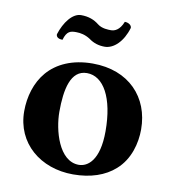

<svg xmlns="http://www.w3.org/2000/svg" viewBox="-75 -698 700 774"><g transform="rotate(10 275.5 -311.0)"><path d="M37 -207C37 -76 141 10 275 10C346 10 405 -10 446 -47C497 -92 514 -160 514 -216C514 -347 425 -444 276 -444C193 -444 131 -415 92 -370C54 -326 37 -266 37 -207ZM260 -402C328 -402 374 -321 374 -184C374 -64 327 -32 291 -32C209 -32 177 -155 177 -229C177 -321 193 -402 260 -402ZM325 -589C314 -589 288 -589 270 -603C250 -619 227 -628 196 -628C161 -628 129 -586 113 -535C113 -521 127 -517 139 -517C150 -555 166 -557 188 -557C206 -557 226 -553 246 -540C266 -525 288 -519 311 -519C348 -519 385 -554 402 -612C402 -624 388 -632 374 -632C360 -596 339 -589 325 -589Z"/></g></svg>

Font: Libertinus Serif
Style: Bold
Weight: 700
Designer: Philipp H. Poll, Khaled Hosny
Foundry: Caleb Maclennan
Version: Version 7.050;RELEASE